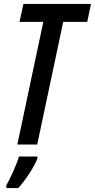

<svg xmlns="http://www.w3.org/2000/svg" viewBox="-20 -734 482 975"><path d="M68 0H169L301 -623H423L442 -714H99L79 -623H200ZM12 221H73C106 185 154 114 170 71V61H76C64 104 32 173 12 207Z"/></svg>

Font: Noto Sans UI Condensed Medium
Style: Italic
Weight: 500
Width: 3
Italic angle: -12°
Designer: Monotype Design Team
Foundry: Monotype Imaging Inc.
Version: Version 1.901